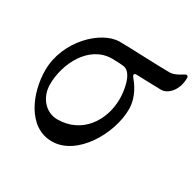

<svg xmlns="http://www.w3.org/2000/svg" viewBox="-106 -552 701 686"><g transform="rotate(30 244.0 -209.5)"><path d="M182 14C286 14 364 -123 364 -223C364 -276 333 -314 320 -330C313 -338 317 -344 324 -344C331 -344 414 -341 428 -341C457 -341 488 -374 488 -424C488 -429 486 -433 480 -433C475 -433 448 -410 424 -410C372 -410 257 -416 215 -416C139 -416 35 -316 35 -195C35 -102 83 14 182 14ZM160 -64C112 -64 75 -106 75 -160C75 -245 127 -350 222 -350C235 -350 260 -349 272 -347C307 -340 317 -272 317 -239C317 -149 261 -64 160 -64Z"/></g></svg>

Font: Garamond-Math
Style: Regular
Weight: 400
Version: Version 2019-08-16